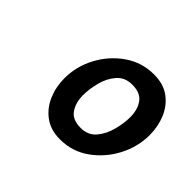

<svg xmlns="http://www.w3.org/2000/svg" viewBox="-89 -924 564 564"><g transform="rotate(45 193.0 -642.5)"><path d="M208.5 -477.1Q169.9 -477.1 143.6 -496.3Q117.2 -515.6 104 -546.9Q90.8 -578.1 90.8 -613.8Q90.8 -662.6 114.3 -706.8Q137.7 -751 178.2 -779.3Q218.8 -807.6 269.5 -807.6Q308.6 -807.6 334.5 -788.6Q360.4 -769.5 373.3 -738.8Q386.2 -708 386.2 -672.4Q386.2 -624 363 -579.3Q339.8 -534.7 299.6 -505.9Q259.3 -477.1 208.5 -477.1ZM227.5 -543.9Q258.3 -543.9 275.9 -564.9Q293.5 -585.9 301 -615.2Q308.6 -644.5 308.6 -668.9Q308.6 -700.7 293.9 -720.9Q279.3 -741.2 245.1 -741.2Q214.8 -741.2 197 -720.5Q179.2 -699.7 171.9 -670.9Q164.6 -642.1 164.6 -617.2Q164.6 -585.9 179 -564.9Q193.4 -543.9 227.5 -543.9Z"/></g></svg>

Font: Lumanosimo
Style: Regular
Weight: 400
Designer: The DocRepair Project, Eduardo Rodriguez Tunni
Foundry: Google
Version: Version 1.010